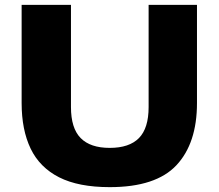

<svg xmlns="http://www.w3.org/2000/svg" viewBox="-20 -760 900 790"><path d="M431.5 10Q303 10 223.2 -30.5Q143.5 -71 106.2 -148.2Q69 -225.5 69 -336V-740H272V-319.5Q272 -232.5 311.8 -192Q351.5 -151.5 431.5 -151.5Q512 -151.5 551.8 -192Q591.5 -232.5 591.5 -319.5V-740H790.5V-336Q790.5 -170.5 706 -80.2Q621.5 10 431.5 10Z"/></svg>

Font: Encode Sans Expanded ExtraBold
Style: Regular
Weight: 800
Width: 7
Designer: Multiple Designers
Foundry: Impallari Type
Version: Version 3.000; ttfautohint (v1.8.3) -l 8 -r 50 -G 200 -x 14 